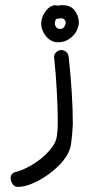

<svg xmlns="http://www.w3.org/2000/svg" viewBox="-20 -523 352 748"><path d="M185.5 -501Q191.4 -502.9 194.3 -502.9Q197.3 -502.9 200.2 -502Q203.1 -501 205.1 -501Q210 -502 213.9 -502.4Q217.8 -502.9 222.7 -502.9Q255.9 -502.9 271.5 -481.4Q287.1 -460 287.1 -435.5Q287.1 -423.8 281.7 -410.2Q276.4 -396.5 266.1 -385.3Q255.9 -374 240.7 -366.2Q225.6 -358.4 205.1 -358.4Q191.4 -358.4 179.7 -364.7Q168 -371.1 159.2 -381.8Q150.4 -392.6 145.5 -405.3Q140.6 -418 140.6 -431.6Q140.6 -454.1 154.8 -475.1Q168.9 -496.1 185.5 -501ZM209 -450.2H201.2Q196.3 -447.3 194.8 -439.9Q193.4 -432.6 193.4 -428.7Q195.3 -420.9 200.7 -415.5Q206.1 -410.2 213.9 -410.2Q225.6 -410.2 231 -419.4Q236.3 -428.7 236.3 -436.5Q232.4 -452.1 216.8 -452.1Q214.8 -452.1 209 -450.2ZM248 -297.9Q254.9 -233.4 259.3 -167Q263.7 -100.6 263.7 -38.1Q261.7 3.9 256.8 37.6Q252 71.3 226.6 102.5Q212.9 120.1 191.9 138.2Q170.9 156.2 147 170.9Q123 185.5 97.7 195.3Q72.3 205.1 48.8 205.1Q36.1 205.1 28.8 193.4Q21.5 181.6 21.5 171.9Q21.5 152.3 39.1 147.5Q59.6 142.6 80.6 132.3Q101.6 122.1 121.1 108.9Q140.6 95.7 156.7 80.1Q172.9 64.5 183.6 49.8Q199.2 28.3 202.1 3.9Q205.1 -20.5 205.1 -45.9Q205.1 -72.3 204.1 -104.5Q203.1 -136.7 201.2 -169.9Q199.2 -203.1 196.8 -235.4Q194.3 -267.6 191.4 -293.9Q191.4 -295.9 190.9 -296.4Q190.4 -296.9 190.4 -298.8Q190.4 -311.5 199.2 -319.8Q208 -328.1 218.8 -328.1Q228.5 -328.1 237.3 -321.3Q246.1 -314.5 248 -297.9Z"/></svg>

Font: Hi Melody
Style: Regular
Weight: 400
Designer: YoonDesign Inc.
Foundry: YoonDesign Inc.
Version: Version 3.00